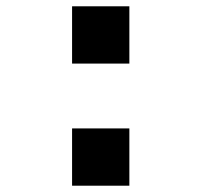

<svg xmlns="http://www.w3.org/2000/svg" viewBox="-20 -580 640 610"><path d="M209 -560H391V-378H209ZM209 -172H391V10H209Z"/></svg>

Font: Tiny ExtraBold
Style: Regular
Weight: 800
Designer: Philipp Nurullin, Konstantin Bulenkov
Foundry: JetBrains
Version: Version 2.251; ttfautohint (v1.8.4.7-5d5b)